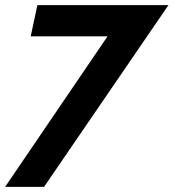

<svg xmlns="http://www.w3.org/2000/svg" viewBox="-59 -603 678 750"><path d="M361 -461H61L87 -583H599L113 127H-39Z"/></svg>

Font: Raleway-v4020
Style: Bold Italic
Weight: 700
Italic angle: -12°
Designer: Matt McInerney, Pablo Impallari, Rodrigo Fuenzalida
Foundry: Matt McInerney, Pablo Impallari, Rodrigo Fuenzalida
Version: Version 4.020;PS 004.020;hotconv 1.0.88;makeotf.lib2.5.64775